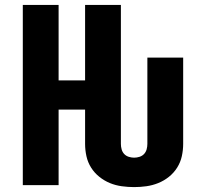

<svg xmlns="http://www.w3.org/2000/svg" viewBox="-20 -755 840 783"><path d="M527 8Q502 8 476.5 4.5Q451 1 428 -8.5Q405 -18 385 -34Q365 -50 351.5 -71.5Q338 -93 332.5 -118Q327 -143 327 -168V-308H219V0H73V-735H219V-427H327V-735H473V-168Q473 -157 476 -146Q479 -135 486.5 -127Q494 -119 505 -115.5Q516 -112 527 -112Q538 -112 549 -115.5Q560 -119 567.5 -127Q575 -135 578 -146Q581 -157 581 -168V-520H727V-168Q727 -143 721.5 -118Q716 -93 702.5 -71.5Q689 -50 669 -34Q649 -18 625.5 -8.5Q602 1 577 4.5Q552 8 527 8Z"/></svg>

Font: Iosevka Aile Heavy
Style: Regular
Weight: 900
Designer: Belleve Invis
Foundry: Belleve Invis
Version: Version 31.1.0; ttfautohint (v1.8.4)